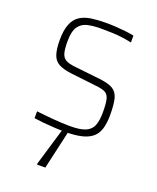

<svg xmlns="http://www.w3.org/2000/svg" viewBox="-133 -598 707 867"><g transform="rotate(20 220.0 -164.0)"><path d="M220 8Q197 8 169 6.5Q141 5 115 2.5Q89 0 69 -3V-36Q95 -33 115.5 -31Q136 -29 154.5 -27.5Q173 -26 192 -25Q211 -24 233 -24Q282 -24 307 -35.5Q332 -47 341 -71Q350 -95 350 -133Q350 -175 345 -195.5Q340 -216 325.5 -224Q311 -232 282 -235L153 -250Q115 -255 93.5 -267Q72 -279 63.5 -305Q55 -331 55 -373Q55 -422 67 -451Q79 -480 101.5 -494.5Q124 -509 156 -513.5Q188 -518 228 -518Q250 -518 273.5 -516.5Q297 -515 320 -512.5Q343 -510 361 -506V-473Q338 -478 315.5 -481Q293 -484 268.5 -485Q244 -486 214 -486Q178 -486 150 -480Q122 -474 106 -451.5Q90 -429 90 -380Q90 -343 95.5 -323.5Q101 -304 116 -295.5Q131 -287 159 -284L285 -270Q328 -265 349 -252.5Q370 -240 377.5 -212.5Q385 -185 385 -133Q385 -92 376 -64.5Q367 -37 347 -21.5Q327 -6 296 1Q265 8 220 8ZM151 190V185L210 -13H236V-8L191 190Z"/></g></svg>

Font: Saira SemiCondensed Thin
Style: Regular
Weight: 250
Width: 4
Designer: Hector Gatti with collaboration of the Omnibus-Type team
Foundry: Omnibus-Type
Version: Version 1.101